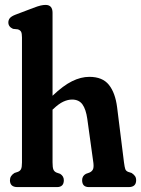

<svg xmlns="http://www.w3.org/2000/svg" viewBox="-20 -762 576 782"><path d="M194 -710V-372Q237.5 -413.5 273.5 -431.2Q309.5 -449 344 -449Q397.5 -449 423.5 -416.5Q449.5 -384 457 -325L485 -100.5Q487.5 -81.5 490.2 -73.5Q493 -65.5 502 -62L516 -57.5Q524.5 -52 529.5 -45.2Q534.5 -38.5 534.5 -28Q534.5 0 504 0H342Q314.5 0 314.5 -28Q314.5 -45.5 330 -54L344 -59Q353.5 -63 358 -71Q362.5 -79 360.5 -97.5L335.5 -278Q330 -317 315.8 -336.8Q301.5 -356.5 273.5 -356.5Q256.5 -356.5 238 -348Q219.5 -339.5 197 -318L194 -315.5V-100.5Q194 -80 197.5 -71.5Q201 -63 210.5 -59L225 -54Q240 -44.5 240 -28Q240 0 212 0H51Q20.5 0 20.5 -28Q20.5 -46 39 -57.5L52.5 -62Q62 -65.5 65.8 -73.5Q69.5 -81.5 69.5 -100.5V-609.5Q69.5 -626 65.8 -632.8Q62 -639.5 52.5 -642.5L33 -644.5Q14 -653 14 -670.5Q14 -680.5 20 -688Q26 -695.5 42.5 -702L115 -729.5Q134.5 -737 145.5 -739.5Q156.5 -742 165.5 -742Q194 -742 194 -710Z"/></svg>

Font: Fraunces 144pt S100 SemiBold
Style: Regular
Weight: 600
Version: Version 1.000; ttfautohint (v1.8.3)